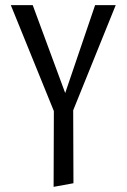

<svg xmlns="http://www.w3.org/2000/svg" viewBox="-20 -436 491 745"><path d="M429 -416 264 -8 265 275 188 289 189 -5 22 -416H107L233 -75L349 -416Z"/></svg>

Font: EauTest Medium
Style: Regular
Weight: 500
Designer: Christian Thalmann (Catharsis Fonts)
Version: Version 0.001;PS 000.001;hotconv 1.0.88;makeotf.lib2.5.64775